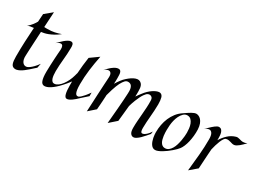

<svg xmlns="http://www.w3.org/2000/svg" viewBox="-33 -1273 2557 1898"><g transform="rotate(30 1245.0 -323.5)"><path d="M328.1 -162.1 317.9 -111.8Q306.6 -102.5 291.7 -88.6Q276.9 -74.7 259.5 -59.6Q242.2 -44.4 223.6 -30Q205.1 -15.6 186.5 -5.6Q168 4.4 150.1 8.5Q132.3 12.7 117.2 6.8Q107.4 3.4 100.3 -3.4Q93.3 -10.3 88.6 -22.9Q84 -35.6 81.5 -55.4Q79.1 -75.2 79.1 -104Q79.1 -190.9 82.8 -272.7Q86.4 -354.5 91.8 -435.1Q71.3 -433.6 51.5 -429.9Q31.7 -426.3 21 -418Q51.8 -445.3 69.3 -468.5Q86.9 -491.7 96.2 -509.8L102.1 -599.1L186 -668.9L175.8 -494.1Q186.5 -493.2 195.8 -493.2Q205.1 -493.2 213.9 -493.2Q256.3 -493.2 292.7 -500.7Q329.1 -508.3 362.8 -521Q331.5 -496.1 303 -480.5Q274.4 -464.8 250 -455.3Q225.6 -445.8 205.6 -441.7Q185.5 -437.5 171.9 -436Q167 -348.1 164.3 -293.7Q161.6 -239.3 160.2 -209.5Q158.2 -174.3 158.2 -158.2Q156.7 -134.3 161.1 -115.7Q165.5 -97.2 174.6 -85Q183.6 -72.8 196.5 -67.9Q209.5 -63 225.1 -66.9Q237.3 -70.8 253.4 -82.5Q267.1 -92.3 285.9 -111.1Q304.7 -129.9 328.1 -162.1ZM21 -418 18.1 -416Z M905.3 -126Q881.8 -105.5 866.7 -91.6Q851.6 -77.6 841.8 -69.3Q830.6 -59.6 824.2 -53.2Q816.9 -45.9 804.4 -34.9Q792 -23.9 777.6 -13.7Q763.2 -3.4 748.3 3.7Q733.4 10.7 721.2 9.8Q701.2 8.8 692.1 -25.6Q683.1 -60.1 683.1 -119.1V-166Q666 -143.1 650.6 -124.8Q635.3 -106.4 623.5 -93.8Q609.9 -78.6 598.1 -66.9Q573.7 -43 552.7 -27.1Q531.7 -11.2 514.2 -2.4Q496.6 6.3 482.9 9Q469.2 11.7 459 9.8Q449.2 7.8 440.9 0.5Q432.6 -6.8 426.8 -22.5Q420.9 -38.1 417.7 -63.2Q414.6 -88.4 415 -126Q415.5 -163.6 417.2 -200.9Q418.9 -238.3 420.7 -272Q422.4 -305.7 424.6 -333.7Q426.8 -361.8 428.2 -380.9Q429.7 -405.3 423.1 -420.2Q416.5 -435.1 399.9 -435.1Q390.1 -435.1 377.9 -429.4Q365.7 -423.8 350.1 -411.1Q361.8 -422.4 377.4 -438.2Q393.1 -454.1 410.4 -468.8Q427.7 -483.4 445.3 -493.7Q462.9 -503.9 478 -503.9Q489.7 -503.9 495.8 -497.8Q502 -491.7 504.6 -482.9Q507.3 -474.1 507.6 -464.1Q507.8 -454.1 507.8 -446.8Q507.8 -411.6 505.4 -377.2Q502.9 -342.8 500 -308.8Q497.1 -274.9 494.6 -241.2Q492.2 -207.5 492.2 -173.8Q492.2 -150.4 494.4 -128.7Q496.6 -106.9 502.4 -90.8Q508.3 -74.7 518.3 -65.7Q528.3 -56.6 543.9 -58.1Q564.5 -60.1 584.7 -75.2Q605 -90.3 623 -114.5Q641.1 -138.7 655.8 -169.4Q670.4 -200.2 679.2 -232.9Q680.2 -236.8 681.6 -242.2Q682.6 -246.6 684.3 -252Q686 -257.3 688 -264.2Q690.9 -311.5 696 -357.4Q701.2 -403.3 708 -449.2L803.2 -517.1Q785.2 -427.7 774.7 -345.7Q764.2 -263.7 764.2 -182.1Q764.2 -143.6 767.8 -119.6Q771.5 -95.7 778.1 -83Q784.7 -70.3 793.9 -67.4Q803.2 -64.5 814 -67.9Q823.7 -72.3 836.9 -84.5Q848.1 -94.7 865.2 -114.3Q882.3 -133.8 905.3 -167ZM350.1 -411.1 347.2 -409.2Z M1273.9 -57.1 1192.9 14.2Q1202.1 -86.4 1207.5 -154.3Q1212.9 -222.2 1215.8 -263.2Q1219.2 -311.5 1220.2 -338.9Q1222.2 -370.6 1218.3 -390.4Q1214.4 -410.2 1206.3 -421.1Q1198.2 -432.1 1187.7 -436Q1177.2 -439.9 1167 -439.9Q1156.2 -439.9 1147.7 -436Q1139.2 -432.1 1131.3 -424.1Q1123.5 -416 1115.7 -404.1Q1107.9 -392.1 1099.1 -376Q1091.8 -361.8 1083 -339.4Q1075.7 -320.3 1065.9 -290.5Q1056.2 -260.7 1044.9 -217.8V-209Q1043.9 -185.5 1042 -159.2Q1040.5 -136.7 1038.6 -108.4Q1036.6 -80.1 1034.2 -50.8L957 17.1Q962.4 -101.6 966.6 -179Q970.7 -256.3 973.1 -301.3Q976.1 -354 978 -381.8Q979.5 -414.6 969.2 -428.2Q959 -441.9 943.8 -441.9Q932.1 -441.9 918.7 -434.6Q905.3 -427.2 893.1 -416Q905.3 -429.7 920.2 -445.3Q935.1 -460.9 951.7 -474.1Q968.3 -487.3 985.6 -496.1Q1002.9 -504.9 1020 -504.9Q1030.8 -504.9 1038.3 -499.3Q1045.9 -493.7 1049.8 -481Q1053.2 -472.2 1054.2 -455.1Q1055.2 -438 1055.2 -416Q1055.2 -401.9 1054.7 -385.7Q1054.2 -369.6 1053.2 -353Q1063.5 -370.1 1073.2 -384.3Q1083 -398.4 1090.8 -408.2Q1099.6 -419.9 1107.9 -429.2Q1127.9 -450.2 1149.7 -467.5Q1171.4 -484.9 1192.1 -495.4Q1212.9 -505.9 1231.4 -508.3Q1250 -510.7 1264.2 -502Q1273.9 -496.1 1280.8 -488.3Q1287.6 -480.5 1291.7 -469.7Q1295.9 -459 1297.9 -444.1Q1299.8 -429.2 1299.8 -409.2Q1299.8 -394 1299.8 -379.2Q1299.8 -364.3 1298.8 -349.1Q1310.1 -365.2 1320.1 -378.9Q1330.1 -392.6 1338.4 -402.8Q1347.7 -415 1356 -424.8Q1374.5 -445.8 1394.3 -461.9Q1414.1 -478 1432.9 -488.3Q1451.7 -498.5 1467.8 -502.7Q1483.9 -506.8 1495.1 -503.9Q1518.1 -498 1526.1 -470Q1534.2 -441.9 1534.2 -394Q1534.2 -357.4 1531.7 -322.3Q1529.3 -287.1 1526.6 -253.2Q1523.9 -219.2 1521.5 -185.8Q1519 -152.3 1519 -119.1Q1519 -96.2 1522.7 -82.8Q1526.4 -69.3 1537.1 -66.9Q1547.9 -65.9 1561 -72.8Q1572.3 -78.6 1587.9 -93Q1603.5 -107.4 1622.1 -136.2L1618.2 -106Q1605 -91.3 1587.6 -70.8Q1570.3 -50.3 1551.5 -32Q1532.7 -13.7 1513.4 -1.5Q1494.1 10.7 1477.1 8.8Q1458.5 6.3 1446.8 -12.5Q1435.1 -31.2 1435.1 -71.8Q1435.1 -112.8 1438.2 -153.1Q1441.4 -193.4 1444.6 -233.2Q1447.8 -272.9 1450.2 -312.7Q1452.6 -352.5 1451.2 -392.1Q1450.2 -415.5 1439.2 -425.8Q1428.2 -436 1414.1 -436Q1395.5 -436 1379.9 -421.9Q1372.6 -414.6 1362.3 -400.6Q1352.1 -386.7 1340.6 -364.3Q1329.1 -341.8 1316.7 -310.3Q1304.2 -278.8 1292 -236.8Q1288.1 -190.9 1283 -146.2Q1277.8 -101.6 1273.9 -57.1Z M1997.1 -376Q1998.5 -337.9 1994.6 -301.3Q1990.7 -264.6 1983.2 -232.7Q1975.6 -200.7 1964.6 -174.6Q1953.6 -148.4 1940.9 -131.8Q1932.6 -120.6 1917.7 -105.7Q1902.8 -90.8 1884.3 -75Q1865.7 -59.1 1844.7 -43.5Q1823.7 -27.8 1803.2 -15.9Q1782.7 -3.9 1763.9 3.7Q1745.1 11.2 1731 11.2Q1714.4 11.2 1702.1 2.7Q1689.9 -5.9 1681.2 -19.8Q1672.4 -33.7 1666.5 -51Q1660.6 -68.4 1657.2 -85.7Q1653.8 -103 1652.6 -118.9Q1651.4 -134.8 1651.4 -146Q1651.4 -189 1659.2 -231.2Q1667 -273.4 1683.3 -311.5Q1699.7 -349.6 1724.6 -382.1Q1749.5 -414.6 1784.2 -438Q1806.6 -453.1 1824.7 -465.6Q1842.8 -478 1857.9 -486.3Q1873 -494.6 1885.5 -499.3Q1897.9 -503.9 1909.2 -503.9Q1919.9 -503.9 1934.3 -498Q1948.7 -492.2 1962.2 -477.8Q1975.6 -463.4 1985.4 -438.7Q1995.1 -414.1 1997.1 -376ZM1919.9 -294.9Q1919.9 -315.4 1917 -341.8Q1914.1 -368.2 1905.3 -391.1Q1896.5 -414.1 1880.6 -429.9Q1864.7 -445.8 1838.4 -445.8Q1827.6 -445.8 1816.2 -441.2Q1804.7 -436.5 1794.9 -426.8Q1775.4 -407.2 1763.4 -382.1Q1751.5 -356.9 1744.6 -329.1Q1737.8 -301.3 1735.4 -272.9Q1732.9 -244.6 1732.9 -219.2Q1732.9 -206.1 1733.4 -188.7Q1733.9 -171.4 1736.3 -153.1Q1738.8 -134.8 1743.4 -116.7Q1748 -98.6 1756.1 -84.7Q1764.2 -70.8 1776.4 -62Q1788.6 -53.2 1806.2 -53.2Q1829.6 -53.2 1847.2 -66.7Q1864.7 -80.1 1877.4 -101.6Q1890.1 -123 1898.2 -149.9Q1906.2 -176.8 1911.1 -203.6Q1916 -230.5 1918 -254.6Q1919.9 -278.8 1919.9 -294.9Z M2211.4 -271Q2209 -243.2 2207 -208.5Q2205.1 -178.7 2202.6 -137.9Q2200.2 -97.2 2197.3 -47.9L2115.2 22Q2126 -77.6 2134 -168Q2142.1 -258.3 2142.1 -346.2Q2142.1 -390.6 2129.9 -411.9Q2117.7 -433.1 2097.2 -433.1Q2075.7 -433.1 2047.4 -411.1Q2053.7 -417 2062.7 -426Q2071.8 -435.1 2082.3 -445.3Q2092.8 -455.6 2104.2 -465.8Q2115.7 -476.1 2126.7 -484.4Q2137.7 -492.7 2147.9 -497.8Q2158.2 -502.9 2166 -502.9Q2185.1 -502.9 2195.3 -492.2Q2205.6 -481.4 2210.4 -465.8Q2215.3 -450.2 2216.3 -433.1Q2217.3 -416 2217.3 -403.8V-380.9Q2243.2 -423.8 2278.6 -456.5Q2314 -489.3 2361.3 -502.9Q2371.6 -505.9 2381.3 -504.6Q2391.1 -503.4 2400.9 -500.7Q2410.6 -498 2421.6 -495.1Q2432.6 -492.2 2445.3 -492.2Q2455.1 -492.2 2465.8 -494.6Q2476.6 -497.1 2490.2 -502.9Q2476.1 -488.8 2462.4 -475.1Q2448.7 -461.4 2435.3 -450.4Q2421.9 -439.5 2408.9 -431.9Q2396 -424.3 2384.3 -422.9Q2371.6 -421.4 2360.1 -424.6Q2348.6 -427.7 2336.7 -431.4Q2324.7 -435.1 2311.5 -436.8Q2298.3 -438.5 2283.2 -434.1Q2272.9 -430.7 2262.9 -415.3Q2252.9 -399.9 2243.4 -377.2Q2233.9 -354.5 2225.8 -326.9Q2217.8 -299.3 2211.4 -272Z"/></g></svg>

Font: Quintessential
Style: Regular
Weight: 400
Designer: Astigmatic (AOETI)
Foundry: Astigmatic (AOETI)
Version: Version 1.000